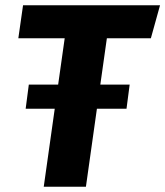

<svg xmlns="http://www.w3.org/2000/svg" viewBox="-20 -713 631 733"><path d="M556 -567 591 -693H68L50 -567H227L202 -390H90L78 -298H189L147 0H308L350 -298H463L475 -390H363L388 -567Z"/></svg>

Font: Fira Sans
Style: Bold Italic
Weight: 700
Italic angle: -8°
Designer: bBox Type GmbH & Carrois Corporate GbR & Edenspiekermann AG
Foundry: bBox Type GmbH & Carrois Corporate GbR & Edenspiekermann AG
Version: Version 4.301;PS 004.301;hotconv 1.0.88;makeotf.lib2.5.64775